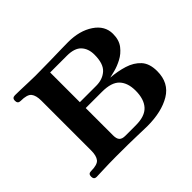

<svg xmlns="http://www.w3.org/2000/svg" viewBox="-114 -629 786 786"><g transform="rotate(-45 279.0 -236.5)"><path d="M46 0Q31 0 31 -17Q31 -33 46 -33Q84 -33 95.5 -47.5Q107 -62 107 -92V-381Q107 -411 95.5 -425.5Q84 -440 46 -440Q30 -440 30 -457Q30 -473 46 -473Q54 -473 75 -472.5Q96 -472 120.5 -471Q145 -470 162 -470Q208 -470 248 -471Q288 -472 316.5 -472.5Q345 -473 354 -473Q420 -473 464 -443.5Q508 -414 508 -367Q508 -331 490.5 -308.5Q473 -286 449 -273.5Q425 -261 403.5 -255.5Q382 -250 373 -248Q413 -245 448.5 -234Q484 -223 506 -199Q528 -175 528 -131Q528 -63 475.5 -31.5Q423 0 340 0Q325 0 284.5 -1.5Q244 -3 161 -3Q144 -3 119.5 -2.5Q95 -2 74.5 -1Q54 0 46 0ZM248 -36H309Q362 -36 385.5 -62Q409 -88 409 -137Q409 -182 386 -206.5Q363 -231 308 -231H214V-73Q214 -53 222 -44.5Q230 -36 248 -36ZM214 -265H309Q346 -265 370 -286.5Q394 -308 394 -360Q394 -395 374.5 -416Q355 -437 311 -437H214Z"/></g></svg>

Font: Zen Antique
Style: Regular
Weight: 400
Designer: Yoshimichi Ohira
Foundry: Positype
Version: Version 1.001